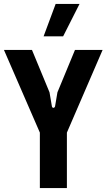

<svg xmlns="http://www.w3.org/2000/svg" viewBox="-20 -953 541 973"><path d="M182 0H319V-281L500 -700H360L271 -485L259 -414C256 -404 245 -404 243 -414L231 -485L142 -700H0L182 -281ZM201 -769H300L383 -933H262Z"/></svg>

Font: Finlandica SemiBold
Style: Regular
Weight: 600
Designer: Niklas Ekholm, Juho Hiilivirta, Jaakko Suomalainen
Foundry: Helsinki Type Studio
Version: Version 2.000;Glyphs 3.2 (3202)